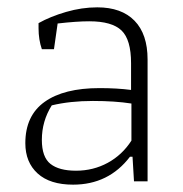

<svg xmlns="http://www.w3.org/2000/svg" viewBox="-20 -494 499 523"><path d="M49 -104Q49 -179 101.5 -216.5Q154 -254 251 -254Q299 -254 337 -249V-322Q337 -386 311 -411Q285 -436 223 -436Q189 -436 137 -430L127 -360H94Q85 -386 85 -417V-431Q117 -449 160 -461.5Q203 -474 245 -474Q311 -474 346.5 -437.5Q382 -401 382 -332V0H345L341 -67H334Q276 9 179 9Q116 9 82.5 -21.5Q49 -52 49 -104ZM338 -111V-212Q293 -219 233 -219Q171 -219 121 -207Q94 -164 94 -113Q94 -66 117.5 -47.5Q141 -29 187 -29Q234 -29 273.5 -50.5Q313 -72 338 -111Z"/></svg>

Font: Athiti Light
Style: Regular
Weight: 300
Designer: CadsonDemak Team
Foundry: CadsonDemak
Version: Version 1.033